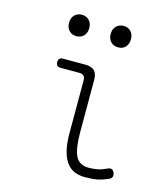

<svg xmlns="http://www.w3.org/2000/svg" viewBox="-115 -854 829 953"><g transform="rotate(15 300.0 -377.5)"><path d="M330 -200Q330 -114 349 -77Q368 -40 415 -40Q440 -40 461 -44Q482 -48 507 -60Q519 -66 527.5 -63.5Q536 -61 541 -50Q547 -38 544 -28.5Q541 -19 530 -14Q499 0 473 5Q447 10 410 10Q380 10 356 0Q332 -10 315 -33Q298 -56 289 -92.5Q280 -129 280 -182V-453Q280 -468 272.5 -475.5Q265 -483 250 -483H153Q141 -483 135.5 -489Q130 -495 130 -507Q130 -519 136 -524.5Q142 -530 154 -530H270Q300 -530 315 -515Q330 -500 330 -470ZM403 -655Q379 -655 364.5 -670Q350 -685 350 -710Q350 -735 364.5 -750Q379 -765 403 -765Q426 -765 440 -750Q454 -735 454 -710Q454 -685 440 -670Q426 -655 403 -655ZM188 -655Q165 -655 150.5 -670Q136 -685 136 -710Q136 -735 150.5 -750Q165 -765 188 -765Q211 -765 225.5 -750Q240 -735 240 -710Q240 -685 225.5 -670Q211 -655 188 -655Z"/></g></svg>

Font: Maple Mono Thin
Style: Regular
Weight: 250
Monospace: yes
Designer: subframe7536
Version: Version 7.000